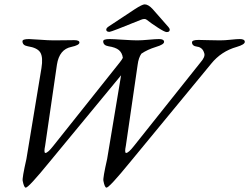

<svg xmlns="http://www.w3.org/2000/svg" viewBox="-20 -835 1142 880"><path d="M482 -689Q467 -689 467 -699Q467 -705 474 -711L598 -793Q632 -815 643 -815Q660 -815 680 -793L752 -711Q758 -704 758 -699Q758 -688 744 -688Q735 -688 704 -708Q673 -728 653 -744Q644 -752 625 -744Q490 -689 482 -689ZM899 -549Q921 -574 916.5 -590Q912 -606 903 -613Q894 -620 884 -621Q860 -624 860 -641Q860 -652 890 -652Q896 -652 932.5 -651Q969 -650 988 -650Q1010 -650 1037.5 -653Q1065 -656 1079 -656Q1102 -656 1102 -643Q1102 -631 1065 -620Q994 -600 948 -543L578 -94Q481 25 468 25Q460 25 454 -6Q451 -18 471 -106L535 -490L208 -94Q111 25 98 25Q90 25 84 -6Q81 -18 101 -106L170 -523Q178 -572 165 -594Q152 -616 107 -623Q83 -627 83 -646Q83 -656 113 -656Q124 -656 163.5 -653Q203 -650 226 -650Q246 -650 278.5 -650.5Q311 -651 320 -651Q344 -651 344 -640Q344 -628 307 -620Q252 -609 241 -539L187 -168Q180 -134 188 -134Q199 -134 224 -166L529 -549Q540 -563 543 -570Q540 -593 525 -605.5Q510 -618 477 -623Q453 -627 453 -646Q453 -656 483 -656Q497 -656 542.5 -653Q588 -650 609 -650Q629 -650 661.5 -653Q694 -656 709 -656Q732 -656 732 -643Q732 -631 695 -620Q656 -608 628 -589Q615 -570 611 -539L557 -168Q550 -134 558 -134Q569 -134 594 -166Z"/></svg>

Font: EB Garamond 12
Style: Italic
Weight: 400
Italic angle: -17°
Version: Version 0.016; ttfautohint (v1.8.4)